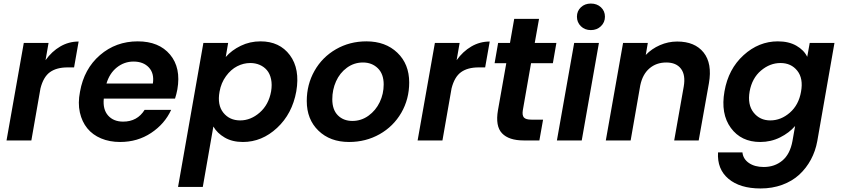

<svg xmlns="http://www.w3.org/2000/svg" viewBox="-20 -798 4784 1091"><path d="M158.2 0H17.1L115.2 -554.2H255.9L238.8 -456.1Q274.4 -505.9 322.5 -533.9Q370.6 -562 426.8 -562L400.9 -415H363.8Q301.8 -415 264.2 -388.2Q226.6 -361.3 210 -295.9Z M738.8 -448.2Q686 -448.2 644 -414.8Q602.1 -381.3 585 -323.2H848.6Q857.4 -380.9 825.9 -414.6Q794.4 -448.2 738.8 -448.2ZM952.6 -173.8Q916 -93.8 838.6 -42.5Q761.2 8.8 662.6 8.8Q602.5 8.8 554.4 -11.5Q506.3 -31.7 476.1 -68.8Q445.8 -106 433.8 -158.9Q421.9 -211.9 434.6 -276.9Q457.5 -406.7 548.1 -484.9Q638.7 -563 762.7 -563Q883.3 -563 946.3 -487.8Q1009.3 -412.6 987.8 -290Q982.9 -263.7 974.6 -237.8H569.8Q563.5 -176.3 594.2 -141.6Q625 -106.9 679.7 -106.9Q760.3 -106.9 801.8 -173.8Z M1262.7 -474.1Q1296.4 -512.7 1348.1 -537.8Q1399.9 -563 1460.4 -563Q1568.8 -563 1627.2 -484.6Q1685.5 -406.2 1663.6 -278.8Q1640.6 -151.4 1554.4 -71.3Q1468.3 8.8 1360.4 8.8Q1299.8 8.8 1256.8 -16.4Q1213.9 -41.5 1192.4 -79.1L1132.3 264.2H991.7L1135.7 -554.2H1276.4ZM1520.5 -278.8Q1526.9 -316.9 1520.3 -348.1Q1513.7 -379.4 1496.8 -399.2Q1480 -418.9 1455.6 -429.4Q1431.2 -439.9 1402.3 -439.9Q1363.8 -439.9 1327.9 -421.6Q1292 -403.3 1264.2 -365.2Q1236.3 -327.1 1227.5 -276.9Q1213.9 -201.7 1249 -157.7Q1284.2 -113.8 1344.7 -113.8Q1404.8 -113.8 1455.8 -158.4Q1506.8 -203.1 1520.5 -278.8Z M2305.2 -329.1Q2305.2 -234.9 2260.3 -157.2Q2215.3 -79.6 2137 -35.4Q2058.6 8.8 1963.4 8.8Q1856 8.8 1789.6 -55.4Q1723.1 -119.6 1723.1 -224.1Q1723.1 -317.9 1767.1 -395.5Q1811 -473.1 1888.9 -518.1Q1966.8 -563 2062 -563Q2170.4 -563 2237.8 -498.5Q2305.2 -434.1 2305.2 -329.1ZM1868.2 -233.9Q1868.2 -174.3 1899.9 -142.6Q1931.6 -110.8 1982.4 -110.8Q2032.7 -110.8 2074 -140.6Q2115.2 -170.4 2137.7 -217.5Q2160.2 -264.6 2160.2 -317.9Q2160.2 -377.9 2126.7 -410.4Q2093.3 -442.9 2042.5 -442.9Q1991.7 -442.9 1951.2 -413.1Q1910.6 -383.3 1889.4 -335.7Q1868.2 -288.1 1868.2 -233.9Z M2494.1 0H2353L2451.2 -554.2H2591.8L2574.7 -456.1Q2610.4 -505.9 2658.4 -533.9Q2706.5 -562 2762.7 -562L2736.8 -415H2699.7Q2637.7 -415 2600.1 -388.2Q2562.5 -361.3 2545.9 -295.9Z M2809.6 -171.9 2856.9 -439H2790.5L2810.5 -554.2H2877.9L2901.9 -690.9H3043L3018.6 -554.2H3141.6L3121.6 -439H2997.6L2950.7 -170.9Q2946.3 -142.6 2957 -130.4Q2967.8 -118.2 2999.5 -118.2H3065.9L3044.9 0H2955.6Q2871.6 0 2832.8 -40.5Q2793.9 -81.1 2809.6 -171.9Z M3144.5 0 3242.7 -554.2H3383.3L3285.6 0ZM3337.4 -777.8Q3372.1 -777.8 3394.8 -756.6Q3417.5 -735.4 3417.5 -703.1Q3417.5 -670.9 3394.5 -648.9Q3371.6 -627 3337.4 -627Q3303.2 -627 3280.8 -648.9Q3258.3 -670.9 3258.3 -703.1Q3258.3 -735.4 3280.8 -756.6Q3303.2 -777.8 3337.4 -777.8Z M3811 0 3865.2 -306.2Q3876.5 -371.6 3849.6 -407.2Q3822.8 -442.9 3766.1 -442.9Q3709.5 -442.9 3670.4 -409.4Q3631.3 -376 3618.2 -313L3563.5 0H3422.4L3520.5 -554.2H3661.1L3649.4 -485.8Q3683.1 -521 3730 -541.5Q3776.9 -562 3828.1 -562Q3928.2 -562 3978 -499.8Q4027.8 -437.5 4008.3 -325.2L3950.2 0Z M4096.7 -278.8Q4118.7 -405.8 4205.1 -484.4Q4291.5 -563 4399.9 -563Q4461.9 -563 4505.1 -538.3Q4548.3 -513.7 4566.9 -475.1L4581.1 -554.2H4721.7L4624 3.9Q4613.8 60.5 4587.6 109.1Q4561.5 157.7 4521.5 194.6Q4481.4 231.4 4424.8 252.2Q4368.2 272.9 4301.8 272.9Q4184.6 272.9 4119.4 218Q4054.2 163.1 4060.1 67.9H4198.7Q4202.6 105.5 4235.6 128.2Q4268.6 150.9 4319.8 150.9Q4381.8 150.9 4425.5 114.5Q4469.2 78.1 4482.9 3.9L4498 -82Q4464.4 -43 4412.4 -17.1Q4360.4 8.8 4299.8 8.8Q4191.4 8.8 4132.8 -71.3Q4074.2 -151.4 4096.7 -278.8ZM4531.7 -276.9Q4545.4 -352.1 4510.5 -396Q4475.6 -439.9 4415 -439.9Q4355 -439.9 4304.2 -397Q4253.4 -354 4239.7 -278.8Q4226.6 -203.6 4262 -158.7Q4297.4 -113.8 4356.9 -113.8Q4417.5 -113.8 4468 -157.7Q4518.6 -201.7 4531.7 -276.9Z"/></svg>

Font: SVN-Poppins SemiBold
Style: Italic
Weight: 600
Italic angle: -10°
Designer: Ninad Kale (Devanagari), Jonny Pinhorn (Latin)
Foundry: Indian Type Foundry
Version: Version 3.002 2017